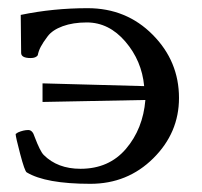

<svg xmlns="http://www.w3.org/2000/svg" viewBox="-20 -447 498 474"><path d="M18.6 -116.2 24.4 -120.1Q38.1 -126 49.8 -126Q60.5 -126 65.4 -109.4Q79.1 -73.2 87.9 -64.5Q122.1 -30.3 178.7 -30.3Q249 -30.3 291 -79.6Q333 -128.9 338.9 -200.2L85 -195.3V-241.2L335.9 -234.4Q330.1 -296.9 289.6 -344.2Q249 -391.6 194.3 -391.6Q160.2 -391.6 134.8 -382.3Q109.4 -373 97.7 -357.4Q85.9 -341.8 80.6 -331.5Q75.2 -321.3 73.2 -310.5Q68.4 -303.7 55.7 -303.7Q32.2 -303.7 32.2 -316.4L31.2 -410.2Q111.3 -426.8 196.3 -426.8Q292 -426.8 356.9 -361.3Q421.9 -295.9 421.9 -205.1Q421.9 -119.1 358.4 -56.2Q294.9 6.8 203.1 6.8Q92.8 6.8 45.9 -21.5Q41 -24.4 29.8 -66.9Q18.6 -109.4 18.6 -116.2Z"/></svg>

Font: Crimson Text
Style: Roman
Weight: 400
Version: Version 0.13